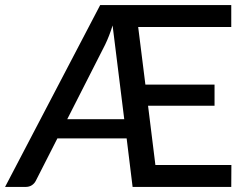

<svg xmlns="http://www.w3.org/2000/svg" viewBox="-25 -738 976 758"><path d="M465.5 -267.5 419.5 -637.5Q406.5 -595.5 390 -561.5L240.5 -267.5ZM888.5 -86.5 888 0H498.5L475 -191.5H201.5L116.5 -24.5Q111 -13.5 100.8 -6.8Q90.5 0 76 0H-5L370.5 -718H888V-631.5H520.5L549 -404H822V-320.5H559.5L588.5 -86.5Z"/></svg>

Font: Lato 2
Style: Regular
Weight: 500
Designer: Lukasz Dziedzic with Adam Twardoch and Botio Nikoltchev
Foundry: tyPoland Lukasz Dziedzic
Version: Version 2.015; 2015-08-06; http://www.latofonts.com/